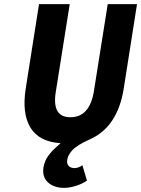

<svg xmlns="http://www.w3.org/2000/svg" viewBox="-20 -680 680 925"><path d="M289.1 225.1Q244.6 225.1 216.3 203.1Q188 181.2 188 143.1Q188 126.5 193.1 110.4Q198.2 94.2 204.8 82.5Q211.4 70.8 222.4 57.9Q233.4 44.9 240.7 38.1Q248 31.2 258.8 21.7Q269.5 12.2 272 9.8Q168.9 3.4 127 -64.7Q85 -132.8 104 -253.9L168 -660.2H315.9L249 -238.8Q228.5 -115.2 318.8 -115.2Q411.6 -115.2 432.1 -238.8L499 -660.2H640.1L576.2 -253.9Q546.9 -68.4 413.1 -8.8Q349.1 19.5 326.2 46.1Q303.2 72.8 303.2 98.1Q303.2 113.8 313.5 121.8Q323.7 129.9 338.9 129.9Q357.4 129.9 377 116.2L398.9 189.9Q377.9 205.1 346.7 215.1Q315.4 225.1 289.1 225.1Z"/></svg>

Font: Office Code Pro D Bold Italic
Style: Regular
Weight: 700
Italic angle: -9°
Designer: Nathan Rutzky & Paul D. Hunt
Foundry: Adobe Systems Incorporated
Version: Version 1.004;PS 001.004;hotconv 1.0.70;makeotf.lib2.5.58329